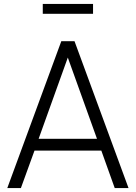

<svg xmlns="http://www.w3.org/2000/svg" viewBox="-20 -954 688 974"><path d="M291 -745H358L632 0H562L494 -190H155L86 0H17ZM472 -250 324 -662 176 -250ZM197 -934H452V-884H197Z"/></svg>

Font: Eudoxus Sans Light
Style: Regular
Weight: 300
Designer: Stijn de Vries
Foundry: tokotype
Version: Version 2.005